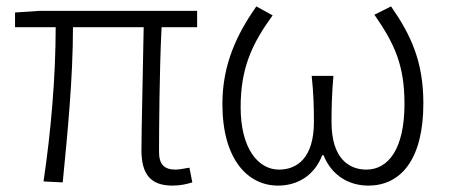

<svg xmlns="http://www.w3.org/2000/svg" viewBox="-20 -567 1406 600"><path d="M519 13C545 13 564 8 581 3L572 -43C550 -39 537 -37 528 -37C493 -37 477 -54 477 -92C477 -155 478 -348 485 -482H596V-533H102L27 -528V-482H154C154 -326 139 -154 116 0L176 3C191 -150 208 -322 208 -482H429C427 -352 422 -164 422 -98C422 -22 451 13 519 13Z M849 13C908 13 962 -17 987 -82H991C1017 -17 1072 13 1131 13C1232 13 1303 -68 1303 -244C1303 -375 1264 -458 1202 -547L1150 -521C1214 -429 1244 -362 1244 -242C1244 -101 1193 -37 1125 -37C1071 -37 1016 -71 1016 -186C1016 -228 1017 -275 1022 -330H954C960 -275 961 -228 961 -186C961 -72 907 -37 852 -37C786 -37 732 -104 732 -232C732 -355 768 -431 832 -519L781 -547C721 -461 675 -367 675 -242C675 -69 754 13 849 13Z"/></svg>

Font: Noto Sans Japanese Light
Style: Regular
Weight: 300
Designer: Ryoko NISHIZUKA (kana & ideographs); Paul D. Hunt (Latin, Greek & Cyrillic); Wenlong ZHANG (bopomofo); Sandoll Communica
Foundry: Adobe Systems Incorporated
Version: Version 1.000;PS 1;hotconv 1.0.78;makeotf.lib2.5.61930